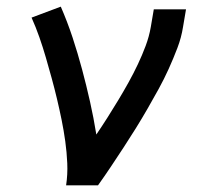

<svg xmlns="http://www.w3.org/2000/svg" viewBox="-20 -558 640 578"><path d="M179 0Q184 -33 182.5 -66.5Q181 -100 176.5 -132.5Q172 -165 165.5 -197Q159 -229 151.5 -260.5Q144 -292 135.5 -323Q127 -354 118 -385Q109 -416 98.5 -446Q88 -476 75 -505L163 -538Q183 -492 198.5 -445Q214 -398 227 -349.5Q240 -301 251 -252Q262 -203 270 -153Q287 -178 303.5 -204Q320 -230 336 -256.5Q352 -283 367 -310Q382 -337 395 -364.5Q408 -392 418.5 -420Q429 -448 434 -477L443 -530H540L531 -477Q526 -445 514 -413.5Q502 -382 488 -351Q474 -320 457.5 -290Q441 -260 424 -230.5Q407 -201 389 -172Q371 -143 352 -114Q333 -85 314 -56.5Q295 -28 275 0Z"/></svg>

Font: Iosevka Curly Slab MdEx
Style: Italic
Weight: 500
Width: 7
Italic angle: -9°
Monospace: yes
Designer: Belleve Invis
Foundry: Belleve Invis
Version: Version 11.0.0; ttfautohint (v1.8.3)